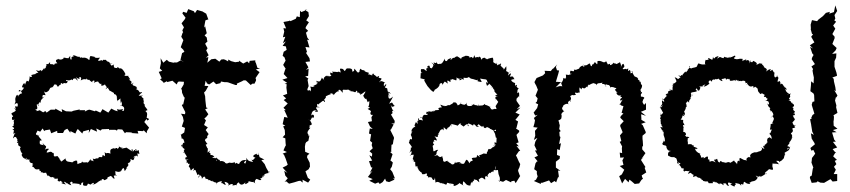

<svg xmlns="http://www.w3.org/2000/svg" viewBox="-20 -676 3171 716"><path d="M528 -187 536 -200 518 -221 526 -232C534 -226 519 -222 535 -230C535 -230 537 -235 527 -236C531 -258 528 -256 518 -265C529 -257 519 -265 529 -264C531 -267 528 -269 519 -281C523 -270 520 -274 519 -289C514 -283 520 -296 509 -294C523 -288 512 -305 515 -311C515 -311 515 -307 507 -316C518 -324 515 -318 497 -319C508 -332 507 -326 510 -333C493 -328 506 -337 488 -343C500 -349 489 -341 486 -344C492 -342 490 -351 489 -352C479 -359 476 -354 474 -362C484 -374 479 -366 469 -362C472 -376 470 -371 462 -378C457 -389 464 -378 465 -377C467 -385 453 -392 460 -393H449C439 -394 448 -399 448 -399C448 -400 439 -419 433 -419C437 -420 425 -424 428 -419C425 -423 411 -431 419 -422C410 -424 404 -418 404 -436C405 -439 410 -437 396 -431C390 -439 386 -441 400 -439C383 -438 382 -435 391 -435C388 -453 381 -439 374 -455C376 -451 374 -453 364 -453C365 -448 358 -449 360 -452C343 -446 343 -449 353 -461C331 -458 333 -464 333 -464C325 -465 332 -465 319 -467C314 -468 314 -455 314 -453C311 -455 304 -451 310 -455C291 -467 291 -456 282 -463C281 -457 281 -462 274 -461C285 -463 280 -459 278 -464C261 -464 268 -469 251 -470C263 -461 243 -470 247 -457C247 -451 240 -452 242 -468C230 -450 234 -463 230 -459C216 -462 217 -462 217 -458C220 -461 209 -449 198 -456C196 -450 190 -458 200 -456C186 -454 186 -448 194 -440C175 -439 187 -433 181 -434C173 -441 164 -430 167 -445C166 -444 158 -434 159 -437C146 -439 158 -428 151 -429C153 -421 146 -422 144 -416C148 -431 143 -417 134 -410C134 -422 128 -406 117 -414C113 -410 114 -417 124 -403C120 -407 111 -401 110 -398C112 -401 107 -399 96 -396C106 -387 88 -386 91 -395C91 -390 90 -379 87 -373C87 -373 94 -369 80 -375C77 -370 76 -368 73 -359C73 -369 67 -368 62 -352C63 -363 59 -345 70 -350C63 -336 57 -336 50 -335C49 -346 61 -338 63 -324C63 -334 48 -321 47 -316C53 -322 52 -310 44 -323C36 -314 36 -305 38 -297C41 -311 37 -292 34 -286C44 -296 48 -291 46 -280C44 -274 30 -289 40 -268C30 -277 32 -274 38 -266C39 -264 41 -262 23 -254C21 -247 36 -240 25 -240C24 -249 25 -237 25 -237C22 -225 33 -228 36 -233C26 -221 35 -224 31 -212C27 -204 40 -212 25 -204C34 -199 36 -197 26 -192C38 -190 28 -188 31 -176C33 -179 43 -185 32 -173C36 -178 27 -161 29 -160C34 -167 40 -169 44 -156C49 -162 38 -143 51 -150C45 -149 38 -140 48 -144C46 -127 54 -135 58 -125C57 -129 53 -118 55 -129C53 -118 60 -105 63 -104C59 -104 71 -99 63 -102C60 -106 61 -91 63 -94C64 -87 78 -80 79 -86C73 -91 88 -85 73 -79C92 -86 82 -76 90 -82C87 -68 99 -67 102 -68C98 -60 103 -61 110 -64C106 -65 98 -58 101 -54C111 -53 106 -41 124 -45C129 -45 129 -38 126 -38C127 -45 127 -39 133 -37C130 -28 133 -39 145 -29C141 -32 137 -30 152 -32C153 -25 161 -20 154 -18C163 -24 159 -21 171 -14C174 -18 173 -16 185 -12C179 -12 179 -8 196 -10C197 -2 190 -6 200 1C208 1 198 -7 214 4C206 6 207 8 226 12C210 -4 226 2 229 9C230 0 225 9 246 15C240 1 236 9 248 1C256 13 250 2 249 8C262 7 270 10 277 10C279 16 270 17 283 12C281 2 293 6 291 3C286 19 294 16 302 17C312 13 299 3 321 14C318 9 310 17 327 6C331 5 332 12 323 12C332 14 348 3 350 -4C342 5 345 10 346 2C358 -6 368 -8 356 -2C359 -7 363 -12 368 -5C368 -1 387 -12 380 -14C391 -19 382 -15 393 -20C403 -15 396 -13 407 -9C406 -22 397 -21 416 -22C413 -17 410 -22 410 -38C420 -34 429 -33 429 -41C429 -31 430 -36 436 -46C441 -52 442 -50 445 -38C453 -45 449 -52 458 -47C447 -52 453 -49 459 -60C452 -71 465 -73 458 -60C459 -73 471 -71 466 -83C475 -81 477 -71 482 -91C471 -85 479 -92 487 -96C485 -85 482 -103 494 -92C493 -106 489 -113 488 -105L500 -102L497 -116C497 -119 488 -106 484 -120C495 -119 486 -107 484 -116C474 -116 486 -120 475 -110C476 -123 468 -123 472 -112C471 -113 451 -126 451 -126C455 -125 437 -123 432 -121C446 -132 435 -117 421 -133C431 -131 415 -114 417 -124C408 -126 406 -114 407 -124C394 -120 389 -121 392 -103C375 -110 380 -99 370 -109C373 -99 370 -93 373 -92C370 -96 359 -101 362 -92C352 -88 360 -79 360 -89C347 -94 346 -85 346 -85C335 -88 333 -78 326 -86C329 -68 333 -75 323 -77C314 -80 320 -76 317 -83C311 -69 299 -64 307 -70C303 -73 288 -66 285 -75C293 -74 276 -68 286 -68C273 -69 271 -63 269 -64C266 -80 271 -76 261 -77C247 -72 249 -67 248 -71C236 -73 231 -73 228 -76C228 -76 223 -82 224 -87C224 -83 217 -81 210 -74C203 -73 204 -91 205 -79C195 -89 208 -80 199 -88C191 -97 200 -94 182 -92C191 -86 176 -98 181 -99C181 -107 177 -107 177 -105C169 -115 164 -107 154 -107C155 -118 165 -119 162 -121C154 -122 151 -121 147 -117C157 -136 151 -126 138 -144C148 -128 134 -132 144 -135C126 -136 127 -139 129 -154C129 -149 136 -153 136 -153C122 -170 120 -168 131 -175C112 -163 127 -176 115 -173C113 -180 114 -175 120 -189L130 -185L139 -197L145 -187L148 -190L166 -193L171 -179L193 -188L194 -180H215L221 -191L231 -196L242 -181L243 -187L261 -178L266 -189L270 -195L287 -178L290 -186L312 -192L311 -180L319 -195L342 -185L339 -197L355 -189L360 -194L387 -195V-190L390 -192H410L416 -189L419 -194L436 -193L446 -179L450 -183L474 -182L469 -180L496 -178L493 -188L513 -187L516 -190L527 -179ZM354 -256 337 -264 334 -261 314 -267 308 -266 296 -260 298 -265H276L278 -268L254 -263L247 -260L226 -261L210 -269L212 -258L207 -260L186 -271V-267H169L154 -256L149 -262L141 -257L128 -265L117 -261V-262C123 -260 125 -260 111 -267C127 -269 114 -281 118 -288C130 -281 121 -282 121 -282C121 -282 128 -303 132 -292C134 -297 125 -298 146 -316C131 -309 139 -308 139 -308C136 -327 143 -321 150 -321C148 -328 144 -331 146 -336C149 -325 163 -339 163 -339C158 -343 164 -333 168 -353C166 -338 172 -358 180 -348C172 -354 178 -348 182 -361C191 -358 185 -368 196 -352C206 -362 199 -357 207 -361C204 -372 217 -362 213 -362C221 -371 222 -362 230 -367C237 -382 224 -367 227 -378C239 -373 251 -380 243 -382C259 -369 244 -386 262 -383C270 -373 274 -371 263 -389C275 -376 282 -386 274 -388C276 -390 287 -390 281 -376C301 -388 303 -372 301 -386C301 -379 318 -372 316 -387C307 -386 312 -375 325 -369C319 -374 339 -382 330 -367C344 -375 349 -371 346 -371C350 -369 342 -374 354 -362C354 -362 359 -370 358 -356C366 -356 377 -363 370 -366C375 -347 384 -356 373 -343C373 -343 389 -355 383 -345C391 -340 385 -337 387 -339C391 -338 407 -327 405 -330V-325C416 -326 418 -309 416 -306C413 -319 411 -317 419 -298C415 -298 424 -305 429 -309C429 -289 431 -285 431 -299C439 -288 432 -276 428 -284C445 -278 444 -274 442 -263C431 -263 433 -260 440 -269L425 -267L416 -269L419 -261L409 -264L395 -271L384 -256L362 -269C360 -264 357 -260 354 -256Z M647 -372 666 -371 665 -361 655 -344 658 -342 659 -330 666 -314 669 -312 663 -286 661 -287 658 -284 671 -258 670 -250 655 -252 662 -240 665 -225 658 -204 670 -199 667 -182 654 -173V-177L658 -158C662 -164 669 -149 667 -142C661 -149 663 -133 655 -129C656 -140 667 -139 659 -133C661 -117 674 -126 665 -113C665 -113 674 -101 662 -107C667 -110 673 -100 678 -89C671 -94 669 -82 673 -81C684 -83 686 -80 676 -80C673 -83 680 -71 674 -67C686 -76 677 -59 688 -66C688 -66 684 -53 683 -57C693 -44 687 -49 692 -40C700 -50 708 -52 700 -38C703 -40 706 -44 709 -42C709 -39 715 -29 716 -23C725 -32 726 -16 720 -13C720 -29 734 -22 733 -8C733 -11 739 -17 742 -18C746 -12 747 -15 747 -5C744 -15 766 -4 755 -2C769 -9 766 -10 760 -5C782 4 771 5 772 -3C780 10 791 -2 787 14C790 4 788 4 807 -1C805 3 807 15 804 4C825 17 824 18 817 2C832 4 837 12 829 19C842 5 854 11 846 16C863 14 864 10 863 19C859 5 876 2 871 5C874 12 883 18 895 4C894 12 892 14 907 4C903 3 904 -2 906 5C905 -7 919 8 927 1C921 6 936 6 931 8C928 -3 935 -8 937 -9C945 -7 951 1 955 -9C946 -9 943 -18 944 -10C962 -11 959 -18 960 -21C972 -23 972 -31 960 -14C964 -23 964 -29 984 -31C982 -30 977 -33 985 -37L984 -33L981 -36L973 -50L967 -64L956 -77L955 -79L966 -81L948 -90L943 -108L946 -101C949 -99 932 -96 939 -103C924 -99 920 -92 930 -89C935 -90 932 -88 925 -81C923 -75 911 -88 924 -72C914 -74 904 -74 899 -88C899 -86 900 -78 895 -66C888 -68 888 -71 899 -79C879 -81 876 -71 872 -67C876 -62 866 -65 861 -69C857 -60 853 -74 857 -72C836 -63 840 -75 829 -66C841 -72 831 -68 831 -68C821 -62 815 -75 820 -70C804 -82 797 -69 800 -79C806 -85 799 -71 787 -89C784 -80 794 -80 787 -75C791 -91 784 -84 770 -88C782 -90 775 -95 781 -86C775 -106 761 -91 765 -105C763 -103 755 -116 755 -103C765 -114 768 -119 754 -107C754 -112 757 -128 753 -123C754 -124 745 -138 748 -137C757 -141 754 -135 744 -153C750 -158 740 -155 750 -160C755 -161 754 -173 749 -163L758 -176L747 -191L755 -201L741 -210L748 -227L742 -234L749 -240L757 -250L745 -268L755 -273L749 -275L746 -301L745 -317L741 -331L747 -337L757 -355L743 -356L747 -375L752 -365L760 -361L776 -372L786 -362L802 -366L804 -372L821 -369L820 -370L830 -369L858 -359H864L863 -364L889 -376L882 -377L897 -376L915 -359L921 -364H929L934 -374L935 -378L933 -385L948 -407L934 -417L950 -421L940 -423L933 -445L932 -441V-451L911 -449L909 -440L902 -447L887 -439L871 -450L872 -446L857 -444L842 -448L831 -454V-447L820 -453L814 -455L805 -454L798 -446L783 -457L768 -455L753 -442L755 -451L757 -463L748 -461L758 -470L749 -488L754 -496L745 -513L758 -526L753 -522L751 -536L743 -544L751 -552L745 -578L741 -573L746 -600L754 -603H757L749 -625L737 -632L736 -633L715 -639L707 -627L703 -634L682 -642L676 -628L663 -632L660 -626L672 -610L669 -604L657 -589L666 -574L660 -563L663 -555L661 -554L656 -539L667 -521L664 -527L654 -500L664 -490L667 -483L672 -485L659 -478L653 -453L666 -444L654 -451L640 -443H629L627 -442L610 -446L602 -453L589 -442L579 -459L580 -440L576 -421L585 -412L572 -408L583 -384L577 -380L590 -369L589 -366L602 -373L604 -370L623 -375L639 -361C641 -365 642 -371 647 -372Z M1444 -254C1441 -263 1442 -265 1453 -261C1443 -260 1439 -279 1437 -286C1442 -275 1442 -277 1452 -281C1439 -292 1448 -298 1431 -289C1442 -308 1444 -311 1445 -316C1434 -304 1426 -305 1429 -325C1440 -315 1431 -315 1433 -320C1422 -339 1430 -336 1438 -326C1425 -330 1426 -334 1424 -346C1416 -352 1411 -344 1421 -360C1423 -358 1417 -367 1413 -354C1410 -355 1410 -370 1418 -368C1414 -367 1400 -380 1395 -369C1393 -372 1401 -375 1403 -383C1388 -390 1392 -379 1394 -393C1380 -385 1388 -392 1373 -398C1373 -398 1382 -403 1365 -400C1375 -397 1367 -391 1357 -400C1354 -401 1349 -407 1360 -396C1348 -400 1356 -399 1355 -405C1333 -409 1337 -419 1340 -411C1341 -418 1334 -409 1324 -420C1316 -405 1326 -411 1315 -405C1303 -416 1312 -410 1301 -420C1300 -411 1303 -411 1293 -409C1296 -419 1289 -422 1273 -421C1271 -416 1273 -423 1268 -414C1263 -405 1265 -421 1251 -420C1243 -421 1253 -410 1249 -405C1243 -414 1230 -403 1244 -406C1224 -410 1232 -407 1218 -409C1227 -398 1214 -405 1210 -406C1220 -407 1204 -405 1216 -393C1198 -388 1207 -396 1202 -394C1203 -389 1193 -393 1199 -396C1191 -388 1183 -387 1190 -375C1184 -386 1173 -388 1181 -386C1175 -380 1178 -366 1159 -375C1167 -363 1153 -361 1164 -370C1165 -368 1164 -357 1144 -358C1160 -358 1155 -347 1155 -356C1138 -346 1143 -357 1137 -352C1143 -342 1136 -335 1142 -329C1138 -338 1138 -342 1128 -338L1126 -343L1131 -355L1127 -378L1130 -383L1118 -391L1129 -393L1131 -420L1121 -415L1130 -425L1119 -445L1136 -447L1134 -459L1121 -479L1125 -482L1119 -501L1134 -499L1127 -523L1125 -528L1133 -526L1126 -536L1121 -554L1129 -561L1119 -571L1122 -578L1132 -593L1122 -600L1132 -616L1130 -631L1118 -638L1117 -639L1126 -640L1104 -631L1099 -636L1098 -612L1087 -615L1083 -606L1063 -597L1061 -600L1059 -598L1037 -594L1047 -570L1037 -571L1040 -558L1035 -537L1044 -539L1035 -515L1046 -522L1034 -505L1046 -503L1049 -490L1038 -483L1034 -468L1041 -462L1045 -450L1036 -434L1043 -423L1045 -421L1038 -400L1052 -385L1033 -379L1051 -367L1041 -363L1049 -362L1048 -349L1051 -326L1035 -320L1047 -309L1038 -303L1053 -290L1037 -274L1046 -265L1040 -266C1044 -256 1049 -247 1053 -237L1040 -240L1034 -213L1044 -207L1036 -205L1042 -191L1043 -174L1034 -164L1044 -160L1045 -142L1046 -134L1043 -129L1037 -115L1050 -109L1034 -103L1039 -99L1045 -85L1053 -62L1048 -58L1034 -51L1052 -31L1040 -39L1044 -21L1053 -11L1041 3L1047 0L1058 9L1077 4L1093 -1L1100 -2L1109 5L1108 -6L1129 5L1137 -6L1128 -13L1119 -37L1131 -45L1135 -53L1136 -54L1135 -69L1125 -89L1126 -96L1134 -103L1118 -110L1117 -129L1119 -141L1122 -146L1130 -151L1134 -171C1118 -156 1135 -165 1130 -169C1135 -173 1120 -183 1131 -174C1120 -181 1133 -194 1138 -200C1129 -195 1138 -207 1134 -210C1134 -210 1138 -206 1143 -213C1140 -220 1140 -225 1128 -233C1141 -225 1134 -222 1145 -241C1143 -233 1152 -237 1150 -240C1153 -240 1150 -255 1140 -245C1144 -263 1148 -265 1162 -265C1144 -258 1166 -258 1166 -261C1153 -280 1158 -275 1173 -276C1156 -282 1165 -272 1162 -289C1173 -283 1167 -285 1167 -287C1186 -301 1183 -302 1189 -298C1185 -298 1194 -291 1191 -301C1189 -301 1190 -306 1185 -300C1203 -319 1193 -316 1193 -316C1204 -321 1210 -325 1212 -323C1214 -326 1208 -330 1220 -327C1223 -317 1225 -332 1224 -321C1232 -333 1242 -339 1244 -333C1238 -344 1249 -345 1257 -330C1262 -346 1258 -332 1258 -332C1256 -348 1262 -338 1279 -342C1279 -342 1289 -333 1292 -341C1282 -331 1286 -340 1304 -332C1310 -333 1307 -346 1315 -330C1305 -327 1314 -337 1326 -325C1311 -333 1324 -325 1324 -323C1338 -330 1340 -336 1343 -334C1336 -321 1339 -326 1334 -318C1340 -313 1335 -320 1337 -314C1346 -299 1347 -314 1347 -305C1353 -293 1349 -292 1357 -300C1358 -292 1356 -279 1353 -278C1365 -271 1360 -276 1351 -270C1357 -265 1365 -264 1363 -259C1359 -253 1362 -245 1371 -248L1365 -239L1367 -224L1352 -221L1360 -204L1370 -195L1359 -197L1356 -178L1364 -175L1360 -151L1368 -144L1366 -135L1370 -123L1358 -112L1368 -103L1367 -92L1357 -97L1368 -77L1356 -75L1364 -52L1369 -51L1359 -31L1369 -39L1352 -16L1370 -8L1357 -2L1379 9L1391 4L1396 10L1407 3L1416 -10L1420 0L1431 3L1451 -6L1446 -13L1453 -10L1443 -35L1435 -45L1441 -54L1445 -70L1435 -79L1437 -80L1444 -101L1434 -110L1439 -109V-117L1440 -136L1445 -138L1448 -158L1449 -154V-164L1435 -192L1438 -193L1448 -212L1439 -215L1451 -216L1452 -225L1435 -254L1436 -247Z M1902 -229 1918 -249 1902 -256 1921 -275 1907 -269 1919 -281 1906 -300C1906 -300 1908 -313 1902 -303C1915 -317 1916 -322 1916 -311C1916 -332 1918 -337 1904 -325C1914 -328 1905 -343 1915 -345C1904 -352 1914 -346 1906 -353C1912 -361 1899 -362 1904 -354C1899 -356 1899 -370 1904 -365C1896 -369 1890 -368 1886 -378C1904 -385 1903 -376 1897 -383C1893 -388 1897 -393 1881 -390C1890 -406 1884 -405 1874 -394C1878 -406 1878 -409 1886 -409C1866 -402 1882 -406 1867 -411C1868 -413 1869 -416 1868 -429C1862 -422 1861 -417 1858 -417C1859 -426 1847 -424 1850 -430C1841 -428 1854 -438 1846 -441C1849 -433 1848 -441 1833 -432C1837 -446 1826 -443 1835 -436C1814 -443 1812 -456 1819 -440C1821 -457 1818 -460 1817 -461C1807 -459 1793 -457 1795 -450C1800 -449 1793 -462 1792 -455C1791 -467 1773 -457 1774 -451C1775 -468 1763 -466 1764 -461C1756 -470 1754 -451 1749 -470C1748 -471 1746 -458 1743 -459C1743 -457 1741 -469 1731 -460C1734 -469 1716 -468 1715 -468C1717 -466 1698 -464 1700 -457C1704 -452 1693 -462 1685 -466C1685 -466 1675 -465 1671 -455C1680 -460 1670 -465 1662 -453C1659 -455 1659 -453 1664 -462C1663 -457 1647 -458 1647 -447C1649 -452 1639 -442 1639 -456C1634 -459 1642 -458 1637 -454C1632 -445 1628 -436 1619 -438C1613 -435 1608 -438 1609 -449C1609 -433 1598 -446 1597 -442C1606 -427 1598 -439 1588 -443C1599 -434 1598 -433 1590 -421C1577 -426 1588 -421 1580 -432C1573 -428 1568 -426 1579 -422C1564 -424 1571 -414 1572 -411C1559 -416 1567 -420 1550 -418C1547 -403 1559 -403 1546 -402L1556 -406L1549 -401L1548 -384L1564 -380L1562 -376L1565 -370L1574 -355L1587 -340L1596 -333L1601 -340C1598 -342 1598 -342 1598 -338C1600 -343 1615 -345 1620 -361C1612 -361 1621 -364 1613 -354C1621 -367 1628 -370 1631 -361C1624 -359 1632 -373 1628 -358C1641 -372 1633 -377 1650 -364C1646 -377 1648 -379 1659 -370C1663 -375 1655 -384 1664 -377C1661 -381 1667 -381 1667 -381C1683 -377 1682 -370 1683 -388C1685 -383 1689 -383 1703 -381C1688 -371 1694 -382 1696 -383C1705 -384 1713 -372 1708 -386C1716 -387 1718 -382 1729 -389C1734 -380 1747 -382 1740 -381C1739 -385 1759 -374 1760 -378C1769 -380 1760 -381 1761 -373C1779 -369 1779 -367 1770 -383C1786 -381 1776 -381 1791 -380C1799 -379 1796 -364 1805 -360C1789 -377 1792 -368 1796 -356C1809 -363 1800 -368 1803 -364C1805 -365 1817 -351 1816 -351C1813 -349 1808 -346 1819 -351C1816 -346 1822 -343 1830 -334C1822 -344 1817 -339 1835 -323C1817 -320 1834 -317 1837 -318C1818 -315 1834 -305 1826 -302C1832 -305 1826 -299 1829 -308L1838 -296L1828 -280L1832 -270C1818 -268 1828 -272 1814 -263C1827 -262 1828 -274 1821 -269C1808 -263 1811 -278 1802 -280C1810 -264 1799 -284 1812 -277C1799 -279 1804 -283 1784 -286C1787 -287 1790 -274 1789 -289C1778 -281 1784 -283 1761 -282C1769 -290 1765 -289 1764 -280C1750 -289 1749 -279 1748 -289C1742 -279 1731 -291 1742 -282C1723 -278 1720 -282 1719 -294C1719 -285 1715 -289 1712 -285C1701 -287 1695 -289 1700 -296C1699 -283 1679 -283 1688 -281C1682 -293 1682 -295 1670 -294C1671 -290 1661 -287 1659 -285C1656 -282 1651 -285 1658 -282C1647 -289 1648 -275 1633 -283C1644 -275 1644 -278 1622 -286C1623 -281 1634 -267 1631 -276C1621 -275 1609 -275 1618 -266C1602 -264 1605 -268 1597 -259C1600 -258 1594 -263 1595 -266C1596 -263 1594 -256 1576 -262C1585 -253 1573 -261 1571 -259C1567 -250 1574 -246 1573 -255C1576 -244 1574 -247 1563 -248C1550 -243 1563 -234 1547 -238C1550 -245 1557 -233 1556 -226C1545 -234 1535 -221 1541 -236C1546 -230 1542 -228 1537 -225C1535 -218 1543 -207 1531 -221C1524 -205 1524 -208 1533 -200C1533 -206 1520 -204 1514 -189C1519 -190 1514 -193 1513 -180C1512 -191 1518 -184 1518 -185C1512 -180 1514 -168 1510 -177C1519 -161 1518 -152 1511 -158C1503 -150 1509 -144 1505 -147C1503 -141 1519 -130 1515 -126C1518 -124 1508 -128 1513 -121C1506 -119 1519 -128 1506 -105C1518 -121 1517 -107 1510 -95C1506 -96 1509 -99 1523 -99C1521 -91 1520 -84 1519 -83C1530 -74 1521 -76 1514 -79C1520 -78 1528 -69 1531 -71C1526 -75 1529 -58 1530 -55C1539 -58 1542 -49 1533 -51C1531 -51 1538 -51 1540 -46C1541 -38 1549 -38 1547 -34C1551 -36 1550 -36 1555 -26C1553 -27 1568 -25 1567 -29C1573 -32 1575 -21 1569 -24C1579 -14 1574 -24 1578 -12C1576 -18 1593 -14 1590 -13C1595 -2 1600 -1 1602 -14C1603 1 1604 3 1605 6C1605 6 1608 -4 1626 9C1619 2 1629 8 1629 8C1639 8 1641 16 1647 10C1642 1 1658 9 1662 10C1655 15 1663 1 1662 9C1670 9 1675 11 1671 17C1674 18 1682 17 1695 6C1698 13 1695 6 1710 17C1704 18 1706 2 1708 0C1718 7 1717 16 1734 16C1735 10 1738 -4 1740 8C1743 -5 1753 -1 1746 -9C1757 -1 1752 -12 1767 4C1768 -9 1758 -9 1760 -1C1778 -20 1778 -13 1789 -6C1793 -15 1778 -22 1787 -10C1791 -15 1787 -25 1801 -15C1791 -27 1812 -28 1804 -39C1809 -30 1801 -36 1808 -30C1818 -42 1821 -33 1819 -32C1823 -43 1815 -37 1828 -44C1828 -44 1838 -53 1826 -46C1827 -47 1827 -53 1830 -57L1827 -41L1837 -42L1839 -27L1844 -13V2L1838 -3L1856 2L1867 -5L1886 4L1887 0L1898 -2L1903 7L1920 -20L1918 -22L1912 -39L1913 -44L1917 -52L1920 -64L1915 -73L1907 -91L1904 -96L1915 -112L1920 -114L1906 -132L1915 -130L1905 -142L1914 -145L1906 -173L1916 -184V-189L1904 -197L1906 -199L1912 -223C1908 -225 1905 -227 1902 -229ZM1599 -136C1590 -147 1599 -150 1601 -149C1591 -159 1606 -152 1610 -152C1605 -166 1597 -171 1597 -169C1613 -163 1616 -163 1611 -178C1605 -170 1608 -174 1614 -173C1616 -174 1617 -179 1613 -177C1621 -181 1618 -194 1631 -194C1637 -187 1633 -187 1635 -202C1636 -200 1648 -187 1648 -197C1648 -203 1649 -195 1648 -197C1649 -202 1654 -197 1662 -212C1663 -203 1665 -196 1663 -214C1680 -209 1682 -210 1686 -207C1695 -214 1689 -214 1701 -217C1692 -213 1701 -210 1709 -204C1718 -213 1726 -218 1728 -205C1721 -210 1724 -200 1726 -216C1746 -210 1743 -203 1746 -213C1758 -210 1752 -199 1767 -205C1759 -207 1757 -205 1765 -213C1776 -202 1778 -202 1785 -208C1778 -204 1790 -194 1792 -200C1800 -204 1796 -201 1806 -198C1804 -205 1808 -187 1810 -198C1807 -204 1806 -192 1809 -196C1824 -184 1830 -193 1826 -194C1830 -193 1834 -181 1819 -191L1826 -177L1829 -163L1832 -162L1831 -143C1819 -149 1826 -141 1825 -135C1832 -142 1828 -135 1828 -135C1817 -126 1817 -137 1826 -130C1815 -129 1823 -139 1822 -127C1816 -130 1820 -126 1807 -119C1800 -126 1799 -110 1797 -109C1797 -109 1796 -112 1795 -102C1785 -105 1784 -100 1790 -100C1784 -109 1783 -100 1766 -97C1773 -92 1771 -88 1759 -98C1756 -80 1758 -82 1758 -90C1751 -86 1747 -90 1739 -86C1749 -68 1735 -83 1731 -67C1727 -72 1724 -81 1719 -80C1711 -71 1715 -59 1696 -68C1691 -59 1694 -73 1701 -69C1683 -77 1678 -61 1677 -74C1676 -68 1675 -62 1665 -63C1659 -70 1650 -69 1649 -80C1651 -77 1652 -71 1645 -76C1638 -71 1631 -70 1639 -75C1628 -70 1636 -83 1629 -89C1631 -87 1632 -81 1629 -94C1619 -84 1613 -98 1609 -98C1607 -98 1616 -98 1598 -94C1616 -103 1601 -103 1614 -117C1605 -119 1599 -108 1596 -113C1595 -123 1595 -123 1596 -118C1594 -132 1592 -131 1595 -134Z M2058 -436 2041 -418 2042 -421 2034 -411 2011 -412 2013 -403 2005 -395 2003 -394 1981 -385 1973 -370 1975 -365 1980 -356 1986 -341 1985 -339 1977 -319 1985 -309 1982 -297 1977 -292 1987 -287 1983 -273 1970 -256 1976 -245 1985 -248 1971 -236 1975 -227 1973 -216 1969 -202 1985 -200 1975 -188 1976 -170 1971 -154 1984 -162 1976 -147 1973 -134 1982 -115H1975L1986 -95L1973 -89L1987 -72L1983 -75L1977 -67L1972 -45L1982 -38V-28L1985 -18L1979 -6L1971 -1L1997 10V5L2001 6L2027 -3V-4L2035 7L2048 -1L2054 4L2062 -18L2065 -12L2061 -40L2070 -39L2053 -51V-73L2067 -84L2068 -94L2057 -98L2058 -120L2067 -116L2072 -142L2065 -139L2070 -165L2067 -168L2066 -184L2071 -187C2062 -201 2065 -191 2066 -195C2064 -193 2069 -209 2067 -212C2066 -214 2063 -211 2066 -216C2059 -235 2064 -222 2074 -235C2070 -228 2079 -246 2071 -253C2068 -243 2083 -260 2072 -250C2083 -265 2085 -260 2087 -258C2072 -270 2076 -274 2079 -278C2084 -278 2080 -274 2079 -280C2082 -286 2099 -295 2103 -283C2096 -291 2097 -297 2105 -301C2111 -296 2105 -296 2105 -296C2109 -306 2112 -308 2106 -318C2106 -318 2106 -317 2114 -322C2118 -319 2131 -323 2127 -324C2130 -327 2123 -322 2125 -331C2140 -326 2139 -336 2141 -330C2144 -329 2139 -339 2141 -350C2156 -335 2145 -348 2152 -349C2161 -343 2163 -349 2168 -353C2177 -347 2165 -348 2176 -363C2171 -352 2177 -362 2196 -367C2180 -361 2193 -366 2193 -366C2194 -365 2208 -364 2203 -356C2209 -370 2211 -363 2227 -368C2220 -357 2233 -370 2241 -354C2227 -356 2243 -354 2238 -355C2238 -367 2240 -359 2250 -359C2258 -355 2254 -345 2260 -352C2266 -349 2270 -354 2261 -354C2277 -344 2284 -351 2274 -342C2271 -344 2276 -336 2280 -333C2282 -332 2284 -326 2278 -332C2281 -314 2299 -321 2297 -320C2287 -310 2303 -317 2299 -311C2291 -309 2289 -294 2302 -305C2294 -290 2288 -280 2290 -289C2300 -280 2293 -284 2305 -280L2298 -255L2305 -253L2295 -243L2293 -237L2306 -224L2293 -210V-205C2296 -198 2299 -190 2302 -183C2299 -179 2295 -175 2292 -171L2297 -150L2291 -147L2300 -130L2299 -123L2300 -105L2291 -107L2293 -88L2307 -89L2301 -78L2305 -61L2291 -57L2308 -43L2297 -22L2301 -27L2289 -19L2300 8L2311 -9L2324 4L2327 -6L2333 -2L2347 10L2364 8V7L2372 -5L2378 -10C2375 -13 2374 -17 2373 -22L2390 -33L2384 -50L2387 -53L2370 -80L2381 -89L2372 -83L2387 -105L2375 -119V-130L2376 -129L2378 -133L2377 -150L2376 -158V-170L2388 -180V-184L2377 -209L2371 -214L2388 -220L2372 -229L2371 -250L2389 -244L2370 -259L2389 -267V-292L2380 -283C2389 -281 2370 -295 2378 -300C2375 -305 2374 -293 2380 -307C2386 -312 2381 -315 2371 -316C2372 -317 2369 -309 2370 -325C2377 -330 2374 -336 2367 -331C2378 -340 2363 -341 2364 -336C2378 -350 2373 -360 2375 -356C2372 -364 2370 -357 2369 -372C2359 -366 2370 -361 2364 -377C2360 -376 2355 -385 2361 -385C2346 -384 2357 -382 2360 -383C2351 -394 2343 -385 2344 -402C2342 -388 2347 -393 2335 -410C2341 -410 2343 -403 2330 -403C2334 -404 2330 -422 2324 -411C2318 -413 2329 -427 2317 -417C2313 -423 2309 -415 2302 -419C2304 -426 2313 -423 2305 -438C2299 -436 2300 -436 2294 -423C2298 -431 2295 -436 2292 -444C2270 -432 2286 -439 2269 -440C2266 -448 2270 -436 2255 -433C2253 -441 2263 -440 2245 -435C2247 -434 2249 -433 2239 -450C2243 -443 2226 -442 2227 -446C2232 -441 2220 -452 2208 -448C2208 -436 2208 -433 2202 -441C2194 -447 2205 -448 2187 -431C2197 -438 2184 -438 2188 -429C2177 -430 2185 -440 2177 -439C2173 -437 2165 -426 2153 -437C2167 -432 2153 -420 2156 -430C2153 -436 2149 -424 2151 -431C2132 -422 2142 -412 2143 -417C2137 -425 2131 -411 2120 -417C2122 -414 2122 -407 2112 -412C2120 -399 2120 -413 2107 -412C2103 -393 2111 -405 2111 -400C2094 -395 2106 -396 2090 -398C2093 -386 2086 -378 2094 -388C2090 -379 2078 -385 2081 -387C2078 -371 2080 -368 2080 -379C2074 -361 2069 -375 2077 -354C2070 -356 2064 -355 2052 -350L2072 -370L2053 -371L2062 -401L2065 -413L2057 -414L2053 -426C2054 -430 2056 -433 2058 -436Z M2695 -381C2698 -387 2706 -373 2700 -375C2719 -373 2718 -382 2722 -373C2725 -385 2730 -377 2723 -381C2733 -368 2735 -383 2734 -373C2751 -376 2738 -376 2743 -373C2750 -376 2762 -377 2760 -366C2754 -365 2774 -366 2770 -374C2762 -358 2765 -355 2767 -364C2774 -351 2781 -351 2794 -358C2780 -361 2792 -358 2789 -349C2802 -352 2789 -357 2804 -347C2809 -340 2802 -332 2817 -331C2807 -331 2805 -337 2816 -325C2822 -331 2821 -324 2823 -330C2822 -328 2819 -329 2832 -322C2822 -307 2837 -322 2838 -309C2844 -315 2844 -295 2830 -304C2846 -294 2845 -306 2849 -284C2851 -299 2850 -278 2841 -291C2848 -272 2847 -279 2852 -273C2854 -266 2845 -276 2855 -261C2847 -254 2856 -263 2856 -263C2868 -249 2865 -244 2855 -238C2852 -240 2868 -243 2859 -245C2868 -232 2868 -236 2860 -218C2870 -214 2857 -212 2867 -219C2867 -219 2858 -214 2853 -212C2856 -212 2851 -193 2851 -192C2864 -197 2854 -187 2854 -181C2845 -180 2850 -177 2855 -181C2842 -173 2857 -180 2858 -158C2839 -173 2853 -156 2847 -162C2842 -164 2838 -149 2843 -146C2837 -141 2839 -145 2838 -141C2842 -138 2822 -138 2836 -127C2826 -137 2823 -132 2831 -120C2813 -129 2815 -130 2822 -123C2821 -110 2811 -113 2801 -108C2799 -110 2805 -108 2805 -108H2793C2792 -107 2779 -105 2777 -95C2782 -84 2773 -91 2773 -91C2769 -87 2762 -90 2764 -76C2764 -75 2757 -85 2753 -75C2761 -78 2757 -78 2740 -87C2734 -86 2741 -68 2736 -76C2728 -80 2730 -64 2728 -63C2730 -67 2715 -75 2718 -78C2718 -78 2707 -70 2701 -68C2703 -66 2704 -76 2687 -69C2687 -69 2691 -68 2678 -71C2675 -76 2682 -65 2667 -76C2661 -68 2665 -67 2666 -69C2654 -73 2658 -77 2654 -84C2644 -76 2637 -87 2649 -70C2633 -80 2632 -73 2626 -73C2625 -82 2626 -83 2620 -81C2621 -95 2620 -96 2604 -85C2604 -88 2609 -92 2595 -88C2593 -99 2591 -97 2589 -103C2589 -110 2589 -102 2594 -105C2590 -100 2572 -112 2572 -122C2583 -117 2568 -118 2582 -123C2568 -130 2566 -126 2566 -135C2558 -135 2567 -126 2561 -136C2556 -141 2548 -137 2545 -138C2547 -147 2542 -148 2545 -159C2545 -159 2537 -155 2551 -164C2537 -170 2538 -160 2537 -175C2539 -164 2530 -171 2537 -172C2543 -179 2526 -193 2524 -176C2532 -184 2526 -199 2530 -202C2524 -208 2523 -206 2530 -201C2522 -213 2531 -209 2533 -209C2524 -225 2530 -222 2527 -217C2528 -234 2530 -227 2518 -230C2531 -243 2519 -250 2533 -242C2532 -246 2522 -255 2533 -247C2538 -253 2526 -269 2527 -256C2534 -259 2542 -281 2535 -276C2543 -276 2541 -279 2538 -294C2541 -283 2537 -294 2537 -291C2554 -304 2537 -304 2550 -293C2548 -307 2558 -303 2555 -313C2556 -312 2559 -323 2565 -323C2551 -311 2561 -321 2556 -329C2565 -335 2568 -330 2581 -337C2572 -341 2574 -340 2577 -347C2586 -334 2587 -335 2592 -349C2585 -357 2587 -352 2603 -354C2594 -355 2609 -361 2599 -356C2612 -361 2615 -368 2604 -353C2618 -354 2628 -368 2626 -364C2617 -372 2628 -376 2628 -377C2644 -365 2628 -374 2640 -380C2643 -377 2652 -381 2649 -384C2650 -374 2667 -387 2656 -386C2663 -377 2676 -370 2674 -375C2667 -386 2672 -378 2685 -385C2690 -371 2686 -387 2703 -381ZM2695 11C2694 5 2695 1 2711 10C2699 10 2703 13 2719 20C2721 7 2729 16 2721 6C2734 10 2738 7 2744 17C2742 4 2750 13 2751 13C2756 -5 2758 2 2752 6C2759 -5 2756 11 2778 10C2765 -7 2765 -9 2773 6C2789 1 2792 -11 2784 1C2787 -1 2798 2 2806 -14C2800 -18 2808 -8 2798 -22C2812 -10 2819 -23 2810 -26C2814 -18 2825 -13 2814 -17C2823 -17 2837 -30 2838 -30C2840 -22 2828 -30 2834 -33C2840 -39 2842 -38 2851 -49C2842 -43 2856 -45 2861 -42C2867 -54 2852 -58 2864 -44C2862 -46 2859 -52 2861 -67C2863 -64 2869 -68 2887 -63C2885 -61 2878 -74 2874 -76C2891 -78 2892 -68 2884 -73C2898 -75 2900 -86 2903 -85C2905 -98 2908 -102 2911 -103C2911 -101 2900 -100 2899 -101C2915 -98 2902 -112 2903 -104C2918 -116 2922 -110 2927 -130C2920 -118 2912 -116 2916 -122C2917 -123 2934 -127 2916 -131C2918 -135 2932 -149 2920 -143C2923 -143 2932 -154 2934 -163C2940 -167 2941 -164 2932 -164C2939 -170 2927 -181 2929 -177C2930 -182 2941 -183 2935 -195C2935 -197 2933 -199 2946 -199C2937 -208 2939 -193 2949 -213C2943 -200 2936 -214 2935 -221C2936 -220 2937 -221 2947 -233C2940 -226 2950 -231 2933 -245C2936 -240 2943 -239 2936 -246C2950 -243 2945 -261 2933 -250C2949 -261 2947 -256 2937 -267C2940 -266 2941 -280 2928 -276C2946 -276 2944 -287 2932 -292C2932 -292 2924 -289 2940 -294C2923 -289 2937 -299 2920 -302C2937 -306 2926 -301 2922 -308C2933 -322 2921 -314 2929 -328C2914 -319 2910 -326 2926 -324C2908 -334 2911 -339 2908 -345C2917 -337 2917 -344 2900 -357C2899 -343 2908 -354 2905 -347C2901 -365 2892 -367 2891 -360C2888 -374 2893 -365 2887 -374L2880 -370C2879 -384 2889 -384 2876 -393C2883 -395 2880 -392 2871 -387C2863 -392 2871 -407 2867 -407C2869 -400 2862 -412 2860 -416C2846 -405 2853 -417 2856 -418C2846 -417 2849 -418 2836 -409C2847 -422 2830 -420 2823 -432C2836 -416 2828 -435 2817 -438C2817 -438 2816 -427 2823 -438C2804 -443 2815 -436 2799 -435C2801 -436 2809 -440 2789 -449C2785 -445 2787 -440 2777 -448C2786 -456 2778 -451 2776 -439C2776 -454 2769 -451 2764 -452C2773 -453 2752 -445 2766 -458C2761 -452 2748 -450 2747 -448C2752 -454 2748 -460 2744 -456C2739 -460 2731 -451 2717 -458C2717 -467 2725 -457 2721 -469C2706 -463 2706 -459 2705 -469C2709 -455 2693 -464 2701 -464C2693 -457 2691 -463 2683 -463C2678 -467 2685 -469 2678 -459C2662 -462 2670 -468 2654 -457C2660 -469 2665 -469 2648 -463C2641 -451 2639 -465 2639 -465C2637 -448 2637 -453 2624 -459C2618 -462 2622 -450 2625 -453C2613 -454 2610 -449 2610 -453C2614 -456 2605 -440 2611 -436C2598 -435 2597 -435 2584 -440C2586 -431 2584 -437 2589 -431C2588 -441 2584 -443 2579 -429C2579 -424 2561 -424 2559 -421C2558 -420 2549 -422 2551 -430C2558 -431 2543 -411 2543 -416C2546 -406 2547 -415 2539 -410C2545 -413 2538 -400 2535 -411C2539 -410 2525 -400 2524 -394C2513 -402 2525 -388 2516 -393C2513 -394 2503 -398 2518 -388C2501 -376 2515 -382 2496 -388C2507 -367 2503 -373 2490 -362C2492 -370 2484 -362 2494 -365C2485 -357 2481 -352 2492 -360C2487 -355 2488 -346 2488 -339C2470 -348 2471 -345 2484 -340C2476 -338 2466 -334 2473 -329C2460 -324 2461 -322 2466 -319C2473 -316 2469 -324 2459 -310C2452 -301 2451 -301 2451 -310C2462 -294 2456 -294 2449 -302C2447 -285 2455 -295 2442 -277C2461 -290 2445 -278 2453 -285C2447 -277 2446 -274 2440 -276C2446 -271 2448 -263 2453 -255C2441 -243 2440 -243 2444 -256C2444 -253 2440 -236 2446 -243C2435 -228 2450 -232 2443 -227C2446 -218 2441 -213 2449 -210C2442 -208 2449 -211 2453 -196C2451 -205 2455 -198 2442 -203C2454 -184 2443 -194 2457 -186C2447 -189 2452 -182 2456 -182C2451 -173 2461 -160 2452 -176C2458 -167 2462 -153 2458 -147C2450 -160 2462 -157 2450 -141C2451 -134 2452 -136 2466 -132C2454 -144 2461 -138 2470 -121C2472 -135 2466 -127 2465 -127C2470 -111 2478 -114 2483 -113C2468 -112 2471 -97 2472 -95C2483 -92 2476 -89 2495 -90C2489 -100 2484 -89 2495 -90C2498 -84 2502 -92 2505 -76C2509 -71 2499 -67 2513 -65C2513 -65 2499 -75 2518 -67C2506 -56 2511 -61 2512 -60C2511 -65 2520 -54 2521 -50C2523 -44 2532 -55 2529 -41C2525 -34 2529 -44 2531 -36C2541 -44 2545 -31 2557 -43C2545 -34 2544 -22 2551 -30C2557 -35 2559 -25 2567 -24C2562 -13 2563 -16 2581 -21C2570 -20 2583 -12 2589 -13C2591 -13 2596 -2 2598 -17C2593 -2 2596 -8 2601 -4C2601 3 2617 -3 2608 3C2610 -4 2621 5 2619 -1C2625 10 2618 7 2639 7C2637 -4 2632 5 2646 1C2653 5 2645 6 2644 1C2647 0 2661 10 2664 12C2656 12 2668 2 2677 15C2681 10 2673 5 2683 8C2692 6 2685 17 2699 17Z M3102 -1V-27H3089L3097 -43L3090 -54L3099 -64L3093 -76L3101 -80L3087 -93L3097 -110L3098 -104L3085 -120L3102 -126L3086 -147L3097 -148L3091 -155L3083 -182L3100 -183L3086 -191L3103 -196L3089 -207L3088 -229L3089 -223L3090 -241L3088 -246L3103 -255L3098 -276L3099 -283L3094 -301L3097 -313H3099L3103 -320L3091 -340L3097 -336L3095 -351L3090 -372L3089 -382L3084 -387L3101 -393V-397L3099 -406L3092 -427V-448L3098 -461L3099 -477L3083 -475L3096 -488L3100 -497L3084 -512L3093 -535L3088 -534L3094 -537L3084 -549L3095 -569L3087 -581L3098 -595L3087 -603L3091 -599L3095 -607L3092 -620L3102 -635L3095 -656L3090 -631L3072 -625L3075 -632L3060 -628L3049 -616L3032 -603L3027 -597L3008 -601L3003 -584L3004 -569L3003 -568L3008 -550L3012 -548L3005 -539L3017 -518L3000 -507L3012 -495L3001 -501L3009 -477L3014 -471C3011 -466 3008 -462 3007 -455L3019 -437L3006 -428L3013 -417V-421L3010 -413L3012 -401L3015 -387L3014 -365L3005 -373L3004 -356L3002 -336L3017 -325L3012 -331L3016 -322L3017 -298L3010 -296L3007 -285C3010 -274 3014 -263 3017 -252L3010 -247L3005 -236L3008 -235L3001 -231L3005 -211V-210L3009 -185L3015 -173L3004 -179L3007 -159L3017 -143L3019 -138L3002 -124L3006 -114L3013 -117L3020 -103C3016 -97 3012 -92 3008 -87L3007 -76L3006 -70L3013 -51L3011 -47L3007 -21L3002 -19L3000 -13L3007 6L3025 4L3029 0L3039 5L3053 6C3061 1 3069 -3 3077 -8L3085 1C3091 0 3096 0 3102 -1Z"/></svg>

Font: Charger Distortion
Style: 1
Weight: 400
Designer: Jasper
Foundry: Cannot Into Space Fonts
Version: Version 0.98